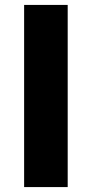

<svg xmlns="http://www.w3.org/2000/svg" viewBox="-20 -760 373 780"><path d="M78 0V-740H255V0Z"/></svg>

Font: Encode Sans Expanded
Style: Bold
Weight: 700
Width: 7
Designer: Multiple Designers
Foundry: Impallari Type
Version: Version 2.000